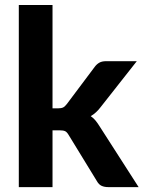

<svg xmlns="http://www.w3.org/2000/svg" viewBox="-20 -766 588 786"><path d="M195 -745.5V-322.5H218Q231 -322.5 238.5 -326.2Q246 -330 253.5 -340L367.5 -492Q376 -503.5 386.8 -509.5Q397.5 -515.5 414 -515.5H540L392 -327.5Q374.5 -304 351.5 -290.5Q363 -282.5 371.5 -272Q380 -261.5 388 -248.5L547.5 0H423.5Q407.5 0 396 -5.2Q384.5 -10.5 377 -24L261 -213.5Q254 -225.5 246.5 -229Q239 -232.5 224 -232.5H195V0H57V-745.5Z"/></svg>

Font: LatoLatin Heavy
Style: Regular
Weight: 800
Designer: Lukasz Dziedzic with Adam Twardoch and Botio Nikoltchev
Foundry: tyPoland Lukasz Dziedzic
Version: Version 2.015; 2015-08-06; http://www.latofonts.com/